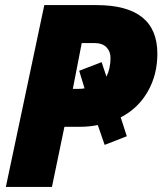

<svg xmlns="http://www.w3.org/2000/svg" viewBox="-20 -734 638 754"><path d="M301 -565H349Q382 -565 398 -548.5Q414 -532 414 -507Q414 -465 398 -433L379 -490L291 -456L312 -387Q301 -385 287 -385H266ZM184 0 233 -236H290Q332 -236 364 -243L391 -165L478 -199L454 -273Q522 -308 560 -374Q598 -440 598 -523Q598 -714 359 -714H154L3 0Z"/></svg>

Font: Noto Sans Display SemiCondensed Black
Style: Italic
Weight: 900
Width: 4
Designer: Monotype Design team
Foundry: Monotype Imaging Inc.
Version: 1.000